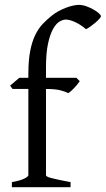

<svg xmlns="http://www.w3.org/2000/svg" viewBox="-20 -777 439 797"><path d="M398.9 -710Q398.9 -706.1 391.8 -698.2Q384.8 -690.4 375 -682.1Q365.2 -673.8 354.7 -666.5Q344.2 -659.2 336.9 -655.8Q325.2 -666 313.2 -673.6Q301.3 -681.2 290.3 -686Q279.3 -690.9 269.8 -693.4Q260.3 -695.8 253.9 -695.8Q241.2 -695.8 226.8 -687.3Q212.4 -678.7 200 -656.2Q187.5 -633.8 179.2 -595.2Q170.9 -556.6 170.9 -496.1V-454.1H296.9L311 -439.9Q306.6 -433.1 300 -425.3Q293.5 -417.5 286.9 -410.6Q280.3 -403.8 273.9 -398.2Q267.6 -392.6 263.2 -390.6Q252 -396.5 231 -402.1Q210 -407.7 170.9 -407.7V-49.8Q170.9 -46.9 176 -43.9Q181.2 -41 193.4 -37.8Q205.6 -34.7 224.9 -30.5Q244.1 -26.4 272.9 -21V0H29.3V-21Q63 -26.9 80.3 -35.4Q97.7 -43.9 97.7 -49.8V-407.7H32.2L22 -421.4L60.1 -454.1H97.7V-469.2Q97.7 -526.9 105.5 -566.2Q113.3 -605.5 126.7 -632.6Q140.1 -659.7 157.7 -678Q175.3 -696.3 194.8 -711.9Q208 -722.7 223.6 -731Q239.3 -739.3 254.6 -745.1Q270 -751 283.9 -753.9Q297.9 -756.8 307.1 -756.8Q322.3 -756.8 338.4 -751Q354.5 -745.1 367.9 -737.5Q381.3 -730 390.1 -722.2Q398.9 -714.4 398.9 -710Z"/></svg>

Font: Gentium Plus CyrE
Style: Regular
Weight: 400
Designer: J. Victor Gaultney, Annie Olsen, Iska Routamaa, Becca Hirsbrunner
Foundry: SIL International
Version: Version 5.000